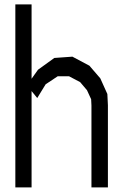

<svg xmlns="http://www.w3.org/2000/svg" viewBox="-20 -840 553 861"><path d="M461.4 -418.5 463.9 -368.2V0.5H390.1V-367.2L388.7 -395L370.1 -435.5L339.4 -471.7L289.6 -498H238.8L184.6 -461.9L147 -400.4L121.6 -431.6V0.5H48.8V-820.3H121.6V-486.8L150.4 -527.3L223.6 -580.1L304.7 -585.9L380.9 -545.4L429.7 -488.8Z"/></svg>

Font: Gap Sans
Style: Regular
Weight: 400
Designer: Alexandre Liziard and Étienne Ozeray
Foundry: Interstices.io
Version: Version 1.6.1 - December 3. 2014